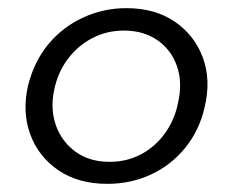

<svg xmlns="http://www.w3.org/2000/svg" viewBox="-20 -443 572 471"><path d="M243 8Q172 8 123 -25.5Q74 -59 54 -114Q34 -169 49 -234Q64 -293 99 -335Q134 -377 184 -400Q234 -423 290 -423Q360 -423 408.5 -390Q457 -357 477.5 -302Q498 -247 482 -180Q469 -123 434.5 -80.5Q400 -38 350.5 -15Q301 8 243 8ZM249 -46Q291 -46 326 -64.5Q361 -83 385 -116.5Q409 -150 417 -192Q428 -241 414 -281Q400 -321 366 -344.5Q332 -368 284 -368Q242 -368 206.5 -349.5Q171 -331 146.5 -298.5Q122 -266 113 -223Q103 -176 117 -136Q131 -96 165 -71Q199 -46 249 -46Z"/></svg>

Font: Ysabeau
Style: Italic
Weight: 400
Italic angle: -12°
Designer: Christian Thalmann (Catharsis Fonts)
Version: Version 2.000;gftools[0.9.27.dev2+g8671c4b]